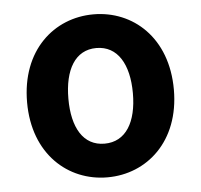

<svg xmlns="http://www.w3.org/2000/svg" viewBox="-43 -546 630 602"><g transform="rotate(-5 272.0 -245.5)"><path d="M272 11C396 11 503 -82 503 -245C503 -409 396 -502 272 -502C148 -502 41 -409 41 -245C41 -82 148 11 272 11ZM272 -396C339 -396 374 -336 374 -245C374 -154 339 -95 272 -95C205 -95 171 -154 171 -245C171 -336 205 -396 272 -396Z"/></g></svg>

Font: Source Sans Pro SemBd
Style: Regular
Weight: 700
Designer: Paul D. Hunt
Foundry: Adobe Systems Incorporated
Version: Version 2.020;PS 2.0;hotconv 1.0.86;makeotf.lib2.5.63406